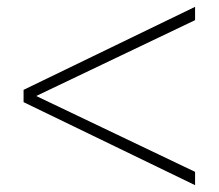

<svg xmlns="http://www.w3.org/2000/svg" viewBox="-20 -671 640 562"><path d="M551 -129 49 -372V-408L551 -651V-612L86 -390L551 -168Z"/></svg>

Font: Tanohe Sans ExtraLight
Style: Regular
Weight: 250
Designer: Village Type and Design LLC & Cristiano Sobral
Foundry: Cooper Hewitt Smithsonian Design Museum
Version: Version 1.00;May 30, 2020;FontCreator 12.0.0.2522 64-bit; tt